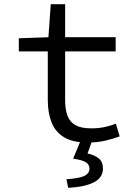

<svg xmlns="http://www.w3.org/2000/svg" viewBox="-20 -662 640 908"><path d="M394 12Q323 12 282 -13.5Q241 -39 223.5 -84Q206 -129 206 -189V-419H69V-481L209 -486L220 -642H288V-486H527V-419H288V-188Q288 -145 299 -115Q310 -85 337 -70Q364 -55 411 -55Q446 -55 474 -61Q502 -67 528 -77L546 -17Q513 -5 476.5 3.5Q440 12 394 12ZM302.4 226.3 294.2 185.6Q356.9 181.3 380 169.5Q403.1 157.6 403.1 136Q403.1 116.3 386.1 105.4Q369 94.4 325.8 88.4L365.9 -8.2H419.7L394 63.8Q428.6 71.5 447.8 87.8Q466.9 104 466.9 134.7Q466.9 178 424.4 200Q381.9 222 302.4 226.3Z"/></svg>

Font: Source Code Pro ExtraLight
Style: Regular
Weight: 200
Monospace: yes
Designer: Paul D. Hunt, Teo Tuominen
Foundry: Adobe
Version: Version 1.026;hotconv 1.1.0;makeotfexe 2.6.0